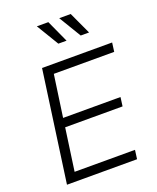

<svg xmlns="http://www.w3.org/2000/svg" viewBox="-178 -1106 987 1210"><g transform="rotate(-20 315.5 -501.5)"><path d="M57 0 161 -745H631L623 -685H218L178 -404H563L555 -344H170L130 -60H535L527 0ZM310 -854 220 -1003H297L365 -854ZM460 -854 370 -1003H447L516 -854Z"/></g></svg>

Font: Plus Jakarta Sans Light
Style: Italic
Weight: 300
Italic angle: -8°
Designer: Gumpita Rahayu
Foundry: Tokotype
Version: Version 2.071; ttfautohint (v1.8.4.7-5d5b);gftools[0.9.29]